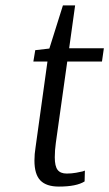

<svg xmlns="http://www.w3.org/2000/svg" viewBox="-20 -678 403 708"><path d="M356 -451H228L186 -152Q182 -124 182 -98Q182 -65 192.5 -51.5Q203 -38 226 -38Q244 -38 260.5 -41Q277 -44 285 -46L293 -49L292 -9Q262 10 197 10Q151 10 129 -12.5Q107 -35 107 -86Q107 -110 111 -134L155 -451H103L110 -493L162 -499L212 -658H257L235 -500H363Z"/></svg>

Font: Arsenal
Style: Italic
Weight: 400
Italic angle: -9.10001°
Designer: Andrij Shevchenko
Foundry: Stairsfor
Version: Version 2.001;PS 002.001;hotconv 1.0.88;makeotf.lib2.5.64775